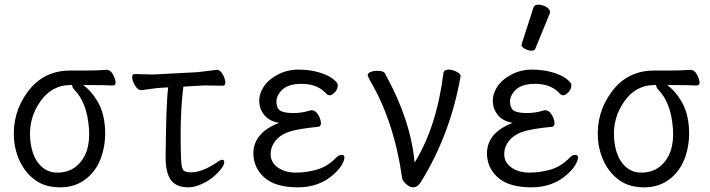

<svg xmlns="http://www.w3.org/2000/svg" viewBox="-20 -784 3040 822"><path d="M40 -189Q32 -301 99 -391.5Q166 -482 281 -482H343Q400 -482 435 -485H436Q453 -485 463.5 -465.5Q474 -446 475 -432Q476 -418 462 -418Q414 -420 351 -420H336Q373 -393 399 -347.5Q425 -302 429.5 -237Q434 -172 414 -113Q394 -54 348 -18Q302 18 238.5 18Q175 18 133.5 -11Q92 -40 68 -87.5Q44 -135 40 -189ZM304 -70Q369 -122 361 -233Q353 -344 299 -399Q290 -409 289 -417V-420H282Q202 -420 152.5 -349.5Q103 -279 109 -193Q114 -123 145.5 -84Q177 -45 224.5 -45Q272 -45 304 -70Z M787 18Q734 18 711.5 -13.5Q689 -45 689 -110Q691 -343 700 -410L667 -408Q649 -407 622.5 -403Q596 -399 585 -398H584Q571 -398 559.5 -415.5Q548 -433 546 -450Q544 -467 557 -467L634 -465L825 -475Q846 -477 870.5 -480.5Q895 -484 907 -485H909Q922 -485 932.5 -467.5Q943 -450 944.5 -433.5Q946 -417 934 -417L869 -418Q859 -418 849 -418Q839 -418 831 -417L765 -413Q749 -285 755 -108Q756 -69 763.5 -57.5Q771 -46 797 -46Q844 -46 906 -87Q923 -100 932 -100Q940 -100 940 -89Q940 -79 927.5 -62Q915 -45 893 -26.5Q871 -8 841 5Q811 18 787 18Z M1410 -39Q1348 18 1255.5 18Q1163 18 1116 -20.5Q1069 -59 1065 -119Q1060 -214 1175 -258Q1134 -265 1113 -289.5Q1092 -314 1090 -346.5Q1088 -379 1107.5 -410.5Q1127 -442 1168 -464Q1209 -486 1257 -486Q1305 -486 1344.5 -474.5Q1384 -463 1404.5 -447Q1425 -431 1426 -422Q1427 -402 1413.5 -389Q1400 -376 1392.5 -376Q1385 -376 1380 -380L1370 -390Q1334 -425 1271 -425Q1214 -425 1188 -399.5Q1162 -374 1163.5 -346Q1165 -318 1182 -309Q1199 -300 1236.5 -300Q1274 -300 1311 -312H1315Q1330 -312 1341.5 -293.5Q1353 -275 1354 -258.5Q1355 -242 1341 -241Q1250 -232 1213.5 -218.5Q1177 -205 1157 -178Q1137 -151 1139 -118.5Q1141 -86 1171.5 -65.5Q1202 -45 1246.5 -45Q1291 -45 1335.5 -57.5Q1380 -70 1416 -106Q1430 -121 1442 -121Q1454 -121 1454.5 -110.5Q1455 -100 1445 -81Q1435 -62 1410 -39Z M1749 18Q1738 18 1728 11Q1708 -2 1702 -19Q1667 -267 1563 -441L1554 -461Q1554 -471 1567 -476Q1580 -481 1595 -481Q1625 -481 1630 -466Q1739 -268 1755 -88Q1850 -241 1879 -475Q1883 -486 1901 -486Q1917 -486 1934.5 -477Q1952 -468 1952 -458Q1908 -208 1782 -5Q1768 18 1749 18Z M2410 -39Q2348 18 2255.5 18Q2163 18 2116 -20.5Q2069 -59 2065 -119Q2060 -214 2175 -258Q2134 -265 2113 -289.5Q2092 -314 2090 -346.5Q2088 -379 2107.5 -410.5Q2127 -442 2168 -464Q2209 -486 2257 -486Q2305 -486 2344.5 -474.5Q2384 -463 2404.5 -447Q2425 -431 2426 -422Q2427 -402 2413.5 -389Q2400 -376 2392.5 -376Q2385 -376 2380 -380L2370 -390Q2334 -425 2271 -425Q2214 -425 2188 -399.5Q2162 -374 2163.5 -346Q2165 -318 2182 -309Q2199 -300 2236.5 -300Q2274 -300 2311 -312H2315Q2330 -312 2341.5 -293.5Q2353 -275 2354 -258.5Q2355 -242 2341 -241Q2250 -232 2213.5 -218.5Q2177 -205 2157 -178Q2137 -151 2139 -118.5Q2141 -86 2171.5 -65.5Q2202 -45 2246.5 -45Q2291 -45 2335.5 -57.5Q2380 -70 2416 -106Q2430 -121 2442 -121Q2454 -121 2454.5 -110.5Q2455 -100 2445 -81Q2435 -62 2410 -39ZM2272 -576Q2269 -567 2255.5 -567Q2242 -567 2227.5 -575Q2213 -583 2213 -589.5Q2213 -596 2214 -597L2264 -752Q2267 -764 2284.5 -764Q2302 -764 2318.5 -754.5Q2335 -745 2335 -732Q2335 -729 2334 -727Z M2540 -189Q2532 -301 2599 -391.5Q2666 -482 2781 -482H2843Q2900 -482 2935 -485H2936Q2953 -485 2963.5 -465.5Q2974 -446 2975 -432Q2976 -418 2962 -418Q2914 -420 2851 -420H2836Q2873 -393 2899 -347.5Q2925 -302 2929.5 -237Q2934 -172 2914 -113Q2894 -54 2848 -18Q2802 18 2738.5 18Q2675 18 2633.5 -11Q2592 -40 2568 -87.5Q2544 -135 2540 -189ZM2804 -70Q2869 -122 2861 -233Q2853 -344 2799 -399Q2790 -409 2789 -417V-420H2782Q2702 -420 2652.5 -349.5Q2603 -279 2609 -193Q2614 -123 2645.5 -84Q2677 -45 2724.5 -45Q2772 -45 2804 -70Z"/></svg>

Font: LXGW WenKai Mono TC
Style: Regular
Weight: 400
Designer: LXGW / Fontworks Inc.
Foundry: LXGW / Fontworks Inc.
Version: Version 1.330